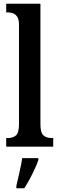

<svg xmlns="http://www.w3.org/2000/svg" viewBox="-20 -780 316 1021"><path d="M13 0V-46H23Q49 -46 65 -60Q81 -74 81 -119V-649Q81 -677 71.5 -691Q62 -705 48.5 -709.5Q35 -714 23 -714H13V-760H195V-119Q195 -74 211 -60Q227 -46 254 -46H263V0ZM67 208Q74 176 83.5 136Q93 96 98 61H184V71Q177 92 164.5 119Q152 146 137.5 173Q123 200 109 221H67Z"/></svg>

Font: Noto Serif Tamil ExtraCondensed SemiBold
Style: Italic
Weight: 600
Width: 2
Italic angle: -12°
Designer: Indian Type Foundry, Tom Grace, and the Monotype Design Team
Foundry: Monotype Imaging Inc.
Version: Version 2.003; ttfautohint (v1.8.4.7-5d5b)